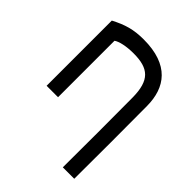

<svg xmlns="http://www.w3.org/2000/svg" viewBox="-202 -589 914 914"><g transform="rotate(45 255.0 -131.5)"><path d="M131 0V-380C149 -393 189 -402 238 -402C339 -402 382 -365 383 -250C384 -65 384 35 383 220H460C461 25 461 -76 460 -271C459 -392 397 -483 225 -483C156 -483 112 -469 54 -439V0Z"/></g></svg>

Font: Kreadon Medium
Style: Regular
Weight: 500
Designer: kohakuno
Foundry: StudioGnu
Version: Version 1.000;Glyphs 3.1.2 (3151)